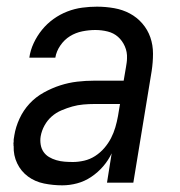

<svg xmlns="http://www.w3.org/2000/svg" viewBox="-20 -548 540 576"><path d="M167 8Q139 8 112 2.5Q85 -3 64 -18.5Q43 -34 31.5 -58Q20 -82 21 -110Q20 -113 20.5 -114Q21 -115 20.5 -116.5Q20 -118 20.5 -119.5Q21 -121 21 -122.5Q21 -124 21 -125.5Q21 -127 21 -129Q21 -131 21.5 -132.5Q22 -134 22 -135.5Q22 -137 22.5 -138.5Q23 -140 23 -142Q27 -167 38.5 -192Q50 -217 68.5 -237Q87 -257 111.5 -270.5Q136 -284 161 -292Q186 -300 211.5 -303Q237 -306 263 -306H351L358 -347Q359 -353 360 -360Q361 -367 361 -373Q362 -392 354.5 -409Q347 -426 334 -437.5Q321 -449 303 -453.5Q285 -458 266 -458Q247 -458 227 -454Q207 -450 190 -439.5Q173 -429 161 -411.5Q149 -394 146 -375H68Q71 -397 81 -418.5Q91 -440 106 -458.5Q121 -477 140.5 -491Q160 -505 182 -513.5Q204 -522 226.5 -525Q249 -528 271 -528Q297 -528 322.5 -523.5Q348 -519 369.5 -507.5Q391 -496 407 -477.5Q423 -459 431 -436Q439 -413 439 -387Q439 -361 435 -335L380 0H301L315 -88Q305 -67 289.5 -49Q274 -31 254 -17.5Q234 -4 211.5 2Q189 8 167 8ZM199 -62Q215 -62 232.5 -66Q250 -70 265.5 -80Q281 -90 293 -104Q305 -118 313 -133.5Q321 -149 326 -166Q331 -183 334 -200L340 -236H263Q247 -236 230 -234.5Q213 -233 197 -228.5Q181 -224 164.5 -217Q148 -210 135 -198.5Q122 -187 113.5 -171.5Q105 -156 102 -139Q100 -127 102 -114.5Q104 -102 110.5 -92.5Q117 -83 127 -77Q137 -71 149 -67.5Q161 -64 173.5 -63Q186 -62 199 -62Z"/></svg>

Font: Iosevka Term Oblique
Style: Regular
Weight: 400
Italic angle: -9°
Monospace: yes
Designer: Belleve Invis
Foundry: Belleve Invis
Version: Version 31.4.0